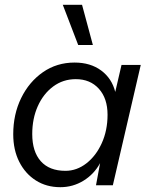

<svg xmlns="http://www.w3.org/2000/svg" viewBox="-20 -770 616 798"><path d="M231 8Q173 8 129 -20Q85 -48 60 -97.5Q35 -147 35 -212Q35 -295 68 -362.5Q101 -430 158.5 -470Q216 -510 290 -510Q356 -510 400.5 -477Q445 -444 459 -388L485 -500H565L449 0H379L396 -92Q371 -46 327 -19Q283 8 231 8ZM252 -60Q299 -60 339 -91Q379 -122 403 -175Q427 -228 427 -293Q427 -361 391 -401Q355 -441 295 -441Q242 -441 201 -410.5Q160 -380 137 -328.5Q114 -277 114 -213Q114 -140 149.5 -100Q185 -60 252 -60ZM321 -750 366 -583H305L241 -750Z"/></svg>

Font: Prodigy Sans
Style: Italic
Weight: 400
Italic angle: -13°
Designer: Wei Huang
Foundry: Wei Huang
Version: Version 1.003; ttfautohint (v1.8.3)